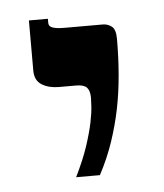

<svg xmlns="http://www.w3.org/2000/svg" viewBox="-35 -573 336 393"><g transform="rotate(-5 132.5 -376.0)"><path d="M106.4 -211.9Q123 -245.6 132.1 -272.9Q141.1 -300.3 145.3 -320.6Q149.4 -340.8 150.1 -353.8Q150.9 -366.7 150.9 -371.1Q150.9 -385.7 144.8 -392.3Q138.7 -398.9 123 -398.9H87.4Q66.9 -398.9 52.5 -407.7Q38.1 -416.5 38.1 -437V-540H77.1V-531.7Q77.1 -528.8 78.4 -526.4Q79.6 -523.9 83.3 -522.2Q86.9 -520.5 93.5 -519.5Q100.1 -518.6 110.8 -518.6H188.5Q197.8 -518.6 206.1 -512.5Q214.4 -506.3 214.4 -486.8Q214.4 -449.2 211.4 -413.6Q208.5 -377.9 201.7 -344Q194.8 -310.1 183.6 -277.1Q172.4 -244.1 155.3 -211.9Z"/></g></svg>

Font: Arian AMU Serif
Style: Bold
Weight: 700
Designer: Ruben Hakobyan (Tarumian)
Foundry: Ruben Hakobyan (Tarumian)
Version: Version 1.002